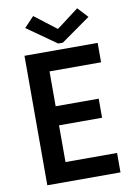

<svg xmlns="http://www.w3.org/2000/svg" viewBox="-100 -988 733 1051"><g transform="rotate(-10 267.0 -463.0)"><path d="M75.7 -719.7H482.4V-611.8H195.8V-418H435.1V-312H195.8V-107.9H482.4V0H75.7ZM280.3 -833.5H283.2L404.8 -925.8L457.5 -868.7L294.9 -753.9H269L106 -868.7L160.2 -925.8Z"/></g></svg>

Font: Reddit Sans SemiBold
Style: Regular
Weight: 600
Designer: Stephen Hutchings
Foundry: Reddit
Version: Version 1.013